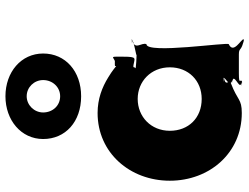

<svg xmlns="http://www.w3.org/2000/svg" viewBox="-128 -788 938 723"><g transform="rotate(-90 341.5 -426.0)"><path d="M180 -733C180 -649 245 -590 341 -590C435 -590 502 -649 502 -733C502 -816 432 -875 341 -875C251 -875 180 -816 180 -733ZM280 -733C280 -767 308 -795 341 -795C375 -795 402 -767 402 -733C402 -698 376 -669 341 -669C305 -669 280 -698 280 -733ZM23 -256C23 -106 128 15 278 15C332 15 324 -1 390 -26C408 -34 372 -45 413 -53C422 -53 372 -55 410 -55C416 -47 367 -30 405 -19C414 -19 368 -18 406 -18C415 -8 362 9 394 14C403 14 358 16 396 16C410 11 379 4 427 4H499C526 4 508 14 555 23C564 23 518 22 556 22C556 12 499 -16 537 -34C546 -34 499 -344 537 -344C546 -362 510 -389 556 -399C565 -399 517 -400 555 -400C554 -391 479 -381 499 -381C499 -381 440 -383 447 -386C458 -395 442 -404 438 -402C438 -395 436 -393 458 -393C484 -389 490 -377 490 -431C490 -482 492 -471 474 -463C452 -463 455 -464 455 -458C451 -460 439 -472 412 -488C375 -511 331 -528 278 -528C128 -528 23 -406 23 -256ZM211 -256C211 -327 264 -377 331 -377C397 -377 450 -327 450 -256C450 -186 400 -136 331 -136C259 -136 211 -186 211 -256Z"/></g></svg>

Font: Hussar Przerywany
Style: Regular
Weight: 400
Foundry: Cannot Into Space Fonts
Version: Version 0.982